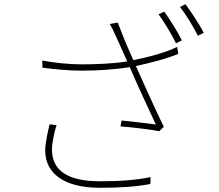

<svg xmlns="http://www.w3.org/2000/svg" viewBox="-20 -866 1040 913"><path d="M216 -275C208 -243 195 -186 195 -150C195 -41 286 27 454 27C557 27 632 21 695 9L696 -24C630 -10 555 -4 455 -4C302 -4 227 -55 227 -156C227 -186 239 -241 249 -271ZM822 -643C769 -616 688 -595 614 -580C588 -638 573 -672 540 -759L502 -752C513 -733 521 -717 537 -681C556 -638 568 -612 585 -574C518 -563 435 -560 367 -560C304 -560 237 -568 181 -578L182 -544C238 -537 303 -530 369 -530C449 -530 533 -536 597 -547C627 -476 688 -344 721 -274C684 -279 600 -289 558 -293L553 -265C608 -261 705 -249 737 -242L759 -263C717 -348 658 -482 626 -552C697 -567 777 -588 828 -610ZM734 -798C761 -761 798 -700 817 -660L845 -674C823 -718 786 -776 761 -811ZM836 -833C865 -796 898 -741 921 -696L949 -710C929 -749 889 -810 862 -846Z"/></svg>

Font: Noto Sans CJK Thin
Style: Regular
Weight: 100
Designer: Ryoko NISHIZUKA (kana & ideographs); Paul D. Hunt (Latin, Greek & Cyrillic); Wenlong ZHANG (bopomofo); Sandoll Communica
Foundry: Adobe Systems Incorporated
Version: Version 1.000;PS 1;hotconv 1.0.78;makeotf.lib2.5.61930